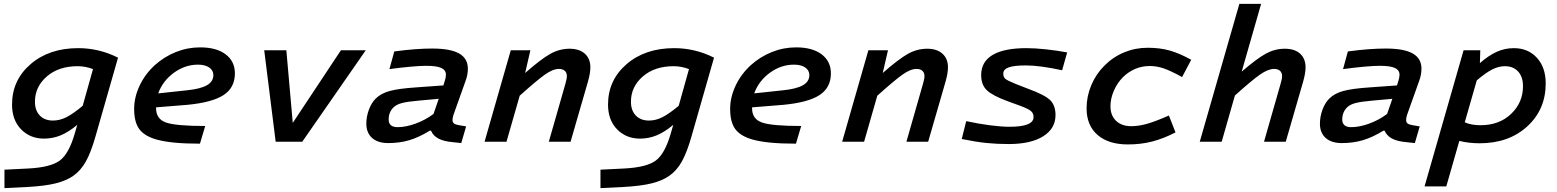

<svg xmlns="http://www.w3.org/2000/svg" viewBox="-20 -730 8022 989"><path d="M365 -42 378 -87Q334 -50 293 -33Q252 -16 207 -16Q135 -16 88.5 -64Q42 -112 42 -191Q42 -317 137.5 -399.5Q233 -482 383 -482Q436 -482 487 -470Q538 -458 588 -433L473 -31Q449 54 422.5 101.5Q396 149 357 176Q321 201 266.5 214.5Q212 228 124 233L3 239V144L125 138Q241 132 288 97Q335 62 365 -42ZM380 -389Q282 -389 221 -336Q160 -283 160 -206Q160 -161 185 -135Q210 -109 253 -109Q288 -109 322.5 -126.5Q357 -144 406 -185L459 -374Q441 -381 421 -385Q401 -389 380 -389Z M1037 -81 1010 10Q936 10 882.5 5Q829 0 791 -10Q727 -27 699 -63Q671 -99 671 -169Q671 -229 699 -288.5Q727 -348 777 -394Q826 -438 886 -462Q946 -486 1011 -486Q1095 -486 1142.5 -450Q1190 -414 1190 -352Q1190 -278 1131 -240Q1072 -202 945 -190L784 -177Q784 -175 784 -174.5Q784 -174 784 -172Q784 -117 835 -99Q886 -81 1037 -81ZM1079 -343Q1079 -368 1057.5 -382.5Q1036 -397 1000 -397Q933 -397 875.5 -355Q818 -313 795 -249L944 -265Q1013 -272 1046 -291Q1079 -310 1079 -343Z M1400 0 1341 -471H1455L1488 -97L1736 -471H1864L1537 0Z M2377 -310 2320 -150Q2315 -137 2313 -127.5Q2311 -118 2311 -111Q2311 -100 2318.5 -94Q2326 -88 2345 -85L2381 -79L2356 7L2310 2Q2265 -2 2238 -16.5Q2211 -31 2200 -57H2194Q2139 -23 2089 -8Q2039 7 1980 7Q1926 7 1896.5 -19.5Q1867 -46 1867 -93Q1867 -129 1880 -164.5Q1893 -200 1915 -222Q1942 -249 1988 -261.5Q2034 -274 2125 -280L2264 -290Q2274 -322 2275.5 -330Q2277 -338 2277 -345Q2277 -369 2253 -380Q2229 -391 2175 -391Q2145 -391 2095 -386.5Q2045 -382 1986 -374L2011 -465Q2070 -473 2118 -476.5Q2166 -480 2206 -480Q2300 -480 2345 -454.5Q2390 -429 2390 -376Q2390 -361 2387 -344.5Q2384 -328 2377 -310ZM1982 -114Q1982 -95 1993.5 -85Q2005 -75 2028 -75Q2070 -75 2120 -93Q2170 -111 2213 -143L2240 -221L2140 -212Q2081 -207 2051.5 -199.5Q2022 -192 2007 -177Q1994 -164 1988 -148.5Q1982 -133 1982 -114Z M2611 -471H2712L2685 -354Q2767 -426 2814.5 -452.5Q2862 -479 2914 -479Q2964 -479 2992.5 -453.5Q3021 -428 3021 -383Q3021 -368 3018 -350.5Q3015 -333 3009 -311L2919 0H2807L2892 -297Q2896 -311 2898 -321Q2900 -331 2900 -338Q2900 -356 2889 -365.5Q2878 -375 2859 -375Q2828 -375 2786.5 -345.5Q2745 -316 2657 -237L2589 0H2476Z M3435 -42 3448 -87Q3404 -50 3363 -33Q3322 -16 3277 -16Q3205 -16 3158.5 -64Q3112 -112 3112 -191Q3112 -317 3207.5 -399.5Q3303 -482 3453 -482Q3506 -482 3557 -470Q3608 -458 3658 -433L3543 -31Q3519 54 3492.5 101.5Q3466 149 3427 176Q3391 201 3336.5 214.5Q3282 228 3194 233L3073 239V144L3195 138Q3311 132 3358 97Q3405 62 3435 -42ZM3450 -389Q3352 -389 3291 -336Q3230 -283 3230 -206Q3230 -161 3255 -135Q3280 -109 3323 -109Q3358 -109 3392.5 -126.5Q3427 -144 3476 -185L3529 -374Q3511 -381 3491 -385Q3471 -389 3450 -389Z M4107 -81 4080 10Q4006 10 3952.5 5Q3899 0 3861 -10Q3797 -27 3769 -63Q3741 -99 3741 -169Q3741 -229 3769 -288.5Q3797 -348 3847 -394Q3896 -438 3956 -462Q4016 -486 4081 -486Q4165 -486 4212.5 -450Q4260 -414 4260 -352Q4260 -278 4201 -240Q4142 -202 4015 -190L3854 -177Q3854 -175 3854 -174.5Q3854 -174 3854 -172Q3854 -117 3905 -99Q3956 -81 4107 -81ZM4149 -343Q4149 -368 4127.5 -382.5Q4106 -397 4070 -397Q4003 -397 3945.5 -355Q3888 -313 3865 -249L4014 -265Q4083 -272 4116 -291Q4149 -310 4149 -343Z M4453 -471H4554L4527 -354Q4609 -426 4656.5 -452.5Q4704 -479 4756 -479Q4806 -479 4834.5 -453.5Q4863 -428 4863 -383Q4863 -368 4860 -350.5Q4857 -333 4851 -311L4761 0H4649L4734 -297Q4738 -311 4740 -321Q4742 -331 4742 -338Q4742 -356 4731 -365.5Q4720 -375 4701 -375Q4670 -375 4628.5 -345.5Q4587 -316 4499 -237L4431 0H4318Z M5417 -137Q5417 -68 5353.5 -28Q5290 12 5176 12Q5115 12 5061 6.5Q5007 1 4934 -14L4957 -106Q5022 -92 5080.5 -84.5Q5139 -77 5181 -77Q5242 -77 5273 -89.5Q5304 -102 5304 -127Q5304 -146 5291 -157.5Q5278 -169 5238 -184L5172 -208Q5093 -237 5063.5 -265Q5034 -293 5034 -343Q5034 -412 5093 -447Q5152 -482 5267 -482Q5311 -482 5367 -476Q5423 -470 5477 -460L5451 -368Q5397 -380 5349 -386.5Q5301 -393 5264 -393Q5204 -393 5176 -383Q5148 -373 5148 -351Q5148 -333 5158.5 -324Q5169 -315 5211 -298L5275 -273Q5360 -242 5388.5 -215Q5417 -188 5417 -137Z M5902 -390Q5863 -390 5827.5 -375Q5792 -360 5764 -332Q5735 -303 5717.5 -262.5Q5700 -222 5700 -183Q5700 -135 5729 -107.5Q5758 -80 5807 -80Q5846 -80 5889.5 -92.5Q5933 -105 6001 -135L6035 -48Q5973 -16 5915 -1Q5857 14 5790 14Q5690 14 5633.5 -35Q5577 -84 5577 -172Q5577 -233 5601 -290.5Q5625 -348 5669 -392Q5714 -437 5771 -460.5Q5828 -484 5892 -484Q5955 -484 6006 -469.5Q6057 -455 6116 -422L6069 -333Q6009 -366 5973.5 -378Q5938 -390 5902 -390Z M6364 -710H6476L6376 -361Q6455 -429 6501 -454Q6547 -479 6598 -479Q6649 -479 6677 -453.5Q6705 -428 6705 -383Q6705 -368 6702 -350.5Q6699 -333 6693 -311L6603 0H6491L6576 -297Q6580 -311 6582 -320.5Q6584 -330 6584 -338Q6584 -356 6573 -365.5Q6562 -375 6543 -375Q6512 -375 6470.5 -346Q6429 -317 6341 -238L6273 0H6160Z M7289 -310 7232 -150Q7227 -137 7225 -127.5Q7223 -118 7223 -111Q7223 -100 7230.5 -94Q7238 -88 7257 -85L7293 -79L7268 7L7222 2Q7177 -2 7150 -16.5Q7123 -31 7112 -57H7106Q7051 -23 7001 -8Q6951 7 6892 7Q6838 7 6808.5 -19.5Q6779 -46 6779 -93Q6779 -129 6792 -164.5Q6805 -200 6827 -222Q6854 -249 6900 -261.5Q6946 -274 7037 -280L7176 -290Q7186 -322 7187.5 -330Q7189 -338 7189 -345Q7189 -369 7165 -380Q7141 -391 7087 -391Q7057 -391 7007 -386.5Q6957 -382 6898 -374L6923 -465Q6982 -473 7030 -476.5Q7078 -480 7118 -480Q7212 -480 7257 -454.5Q7302 -429 7302 -376Q7302 -361 7299 -344.5Q7296 -328 7289 -310ZM6894 -114Q6894 -95 6905.5 -85Q6917 -75 6940 -75Q6982 -75 7032 -93Q7082 -111 7125 -143L7152 -221L7052 -212Q6993 -207 6963.5 -199.5Q6934 -192 6919 -177Q6906 -164 6900 -148.5Q6894 -133 6894 -114Z M7430 230H7318L7519 -471H7605L7603 -405Q7649 -445 7690.5 -463.5Q7732 -482 7778 -482Q7851 -482 7896.5 -432.5Q7942 -383 7942 -300Q7942 -166 7847 -79Q7752 8 7602 8Q7574 8 7548 5Q7522 2 7497 -4ZM7825 -286Q7825 -334 7800 -361.5Q7775 -389 7732 -389Q7700 -389 7667 -372.5Q7634 -356 7587 -316L7525 -100Q7543 -92 7563.5 -88.5Q7584 -85 7606 -85Q7703 -85 7764 -143.5Q7825 -202 7825 -286Z"/></svg>

Font: Intel One Mono Medium
Style: Italic
Weight: 500
Italic angle: -16°
Monospace: yes
Designer: Fred Shallcrass
Foundry: Frere-Jones Type LLC
Version: Version 1.400;hotconv 1.1.0;makeotfexe 2.6.0;FJTRelease1.4